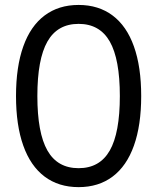

<svg xmlns="http://www.w3.org/2000/svg" viewBox="-20 -748 637 777"><path d="M44.8 -359.4Q44.8 -477.4 74.2 -560Q103.5 -642.6 160.5 -685.3Q217.4 -728 298.1 -728Q378.8 -728 435.7 -685.3Q492.7 -642.6 522 -560Q551.4 -477.4 551.4 -359.4Q551.4 -241.3 522 -158.8Q492.7 -76.2 435.7 -33.4Q378.8 9.3 298.1 9.3Q217.4 9.3 160.5 -33.4Q103.5 -76.2 74.2 -158.8Q44.8 -241.3 44.8 -359.4ZM465 -359.4Q465 -508.4 424.3 -579.9Q383.5 -651.4 298.1 -651.4Q212.6 -651.4 171.9 -579.9Q131.2 -508.4 131.2 -359.4Q131.2 -210.3 171.9 -138.9Q212.6 -67.4 298.1 -67.4Q383.5 -67.4 424.3 -138.9Q465 -210.3 465 -359.4Z"/></svg>

Font: Min Sans VF VF
Style: Regular
Weight: 400
Designer: Jinseong-Kim, NotoSansCJK, Nunito
Foundry: Jinseong-Kim
Version: Version 1.420;Glyphs 3.1.2 (3151)